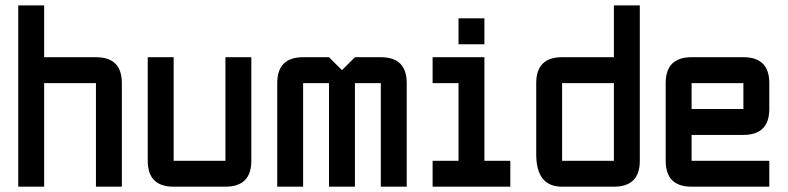

<svg xmlns="http://www.w3.org/2000/svg" viewBox="-20 -704 2970 724"><path d="M48.8 -683.6H146.5V-488.3H341.8Q439.5 -488.3 439.5 -390.6V0H341.8V-390.6H146.5V0H48.8Z M830.1 -488.3H927.7V-97.7Q927.7 0 830.1 0H634.8Q537.1 0 537.1 -97.7V-488.3H634.8V-97.7H830.1Z M1220.7 -390.6H1123V0H1025.4V-390.6Q1025.4 -488.3 1123 -488.3H1220.7L1269.5 -439.5L1318.4 -488.3H1416Q1513.7 -488.3 1513.7 -390.6V0H1416V-390.6H1318.4V0H1220.7Z M1709 -537.1V-634.8H1806.6V-537.1ZM1611.3 0V-97.7H1709V-390.6H1611.3V-488.3H1806.6V-97.7H1904.3V0Z M2392.6 -97.7Q2392.6 0 2294.9 0H2099.6Q2002 0 2002 -122.1V-390.6Q2002 -488.3 2099.6 -488.3H2294.9V-683.6H2392.6ZM2099.6 -97.7H2294.9V-390.6H2099.6Z M2587.9 -488.3H2783.2Q2880.9 -488.3 2880.9 -390.6V-293Q2880.9 -195.3 2783.2 -195.3H2587.9V-97.7H2880.9V0H2587.9Q2490.2 0 2490.2 -97.7V-390.6Q2490.2 -488.3 2587.9 -488.3ZM2783.2 -390.6H2587.9V-293H2783.2Z"/></svg>

Font: BabelStone Runic Norse
Style: Regular
Weight: 400
Designer: Andrew West
Foundry: BabelStone
Version: Version 3.002 March 14, 2022